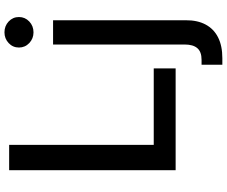

<svg xmlns="http://www.w3.org/2000/svg" viewBox="-96 -692 992 839"><g transform="rotate(-90 399.5 -272.0)"><path d="M75.7 0V-727.5H186.5V-95.7H520.5V0ZM625 -535.6H731V44.4Q731.4 95.2 712.2 131.1Q692.9 167 656 185.5Q619.1 204.1 565.4 204.1H536.6V113.3H558.1Q593.3 113.3 609.1 94.7Q625 76.2 625 39.6ZM678.2 -621.1Q650.9 -621.1 631.3 -639.6Q611.8 -658.2 611.8 -684.6Q611.8 -711.4 631.3 -729.7Q650.9 -748 678.2 -748Q706.1 -748 725.6 -729.7Q745.1 -711.4 745.1 -684.6Q745.1 -658.2 725.6 -639.6Q706.1 -621.1 678.2 -621.1Z"/></g></svg>

Font: Inter 20pt Medium
Style: Regular
Weight: 500
Version: Version 4.001;git-66647c0bb